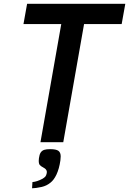

<svg xmlns="http://www.w3.org/2000/svg" viewBox="-20 -745 676 1006"><path d="M301 -619H103L122 -725H636.5L617.5 -619H420.5L311.5 0H192ZM203 191.5Q213 185.5 217.8 179.8Q222.5 174 224.5 164Q225.5 159 225.5 156.5Q225.5 146 215.5 138L205 131.5Q194 126 188.5 119.5Q183 113 183 97.5L184 84Q186.5 64.5 193.2 54.2Q200 44 211.5 40.2Q223 36.5 242.5 36.5Q274 36.5 286 45.2Q298 54 298 74.5Q298 84 296.5 95Q290.5 138.5 275.5 170.5Q262 198.5 244.5 212Q224.5 228.5 198.5 234.5Q166 241.5 148 241.5L150 209Q174 207 203 191.5Z"/></svg>

Font: JuliaMono SemiBold
Style: Italic
Weight: 600
Italic angle: -9°
Monospace: yes
Designer: cormullion
Foundry: corm
Version: Version 0.056; ttfautohint (v1.8.4)